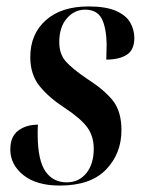

<svg xmlns="http://www.w3.org/2000/svg" viewBox="-20 -566 446 596"><path d="M166 10Q93 10 52.5 -22.5Q12 -55 12 -102Q12 -142 36.5 -160.5Q61 -179 98 -179Q97 -170 97 -161Q97 -152 97 -143Q98 -67 121.5 -33.5Q145 0 187 0Q225 0 248 -28.5Q271 -57 271 -104Q271 -143 251 -170.5Q231 -198 181 -231Q133 -262 103.5 -298Q74 -334 74 -389Q74 -460 122 -503Q170 -546 255 -546Q309 -546 340.5 -532Q372 -518 384.5 -495.5Q397 -473 397 -448Q397 -411 373.5 -396Q350 -381 310 -381Q310 -394 310.5 -405.5Q311 -417 311 -428Q310 -481 295.5 -508.5Q281 -536 244 -536Q211 -536 187.5 -509Q164 -482 164 -435Q164 -398 184.5 -375Q205 -352 251 -321Q304 -287 330.5 -253.5Q357 -220 357 -162Q357 -89 309 -39.5Q261 10 166 10Z"/></svg>

Font: Noto Serif Display ExtraCondensed SemiBold
Style: Italic
Weight: 600
Width: 2
Italic angle: -12°
Designer: Monotype Design Team
Foundry: Monotype Imaging Inc.
Version: Version 2.009